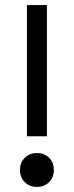

<svg xmlns="http://www.w3.org/2000/svg" viewBox="-20 -720 290 754"><path d="M164.2 -185H85.8V-700H164.2ZM125 14Q96.2 14 77.4 -4.6Q58.5 -23.2 58.5 -52.5Q58.5 -81.8 77.4 -100.4Q96.2 -119 125 -119Q154 -119 172.8 -100.4Q191.5 -81.8 191.5 -52.5Q191.5 -23.2 172.8 -4.6Q154 14 125 14Z"/></svg>

Font: Space Grotesk Variable Light
Style: Regular
Weight: 300
Designer: Florian Karsten
Foundry: Florian Karsten
Version: Version 2.000